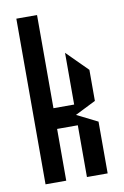

<svg xmlns="http://www.w3.org/2000/svg" viewBox="-79 -714 490 761"><g transform="rotate(-10 166.5 -333.5)"><path d="M125 0H41.7V-666.7H125V-291.7H208.3V-500L291.7 -416.7V-291.7L208.3 -250L291.7 -208.3V0H208.3V-208.3H125Z"/></g></svg>

Font: Yulong
Style: Regular
Weight: 400
Designer: GGBotNet
Foundry: f0n7.com
Version: 1.00